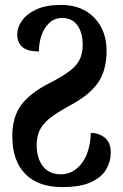

<svg xmlns="http://www.w3.org/2000/svg" viewBox="-20 -747 500 780"><path d="M233 13Q135 13 82.5 -40.5Q30 -94 30 -194Q30 -272 66.5 -321Q103 -370 184 -411Q237 -438 265.5 -460.5Q294 -483 305 -508Q316 -533 316 -564Q316 -614 294.5 -644Q273 -674 233 -674Q202 -674 180.5 -654Q159 -634 148.5 -603Q138 -572 138 -538Q92 -538 71 -556Q50 -574 50 -607Q50 -636 69.5 -663.5Q89 -691 128.5 -709Q168 -727 228 -727Q313 -727 363 -675Q413 -623 413 -540Q413 -462 378.5 -411.5Q344 -361 265 -319Q221 -295 190.5 -273Q160 -251 144.5 -224Q129 -197 129 -158Q129 -105 154 -72Q179 -39 228 -39Q277 -39 311.5 -83Q346 -127 349 -207Q382 -207 406 -187.5Q430 -168 430 -127Q430 -91 411.5 -59Q393 -27 350 -7Q307 13 233 13Z"/></svg>

Font: Noto Serif Georgian ExtraCondensed SemiBold
Style: Regular
Weight: 600
Width: 2
Designer: Monotype Design Team, Akaki Razmadze
Foundry: Google LLC
Version: Version 2.003; ttfautohint (v1.8.4.7-5d5b)